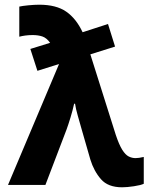

<svg xmlns="http://www.w3.org/2000/svg" viewBox="-20 -786 640 816"><path d="M499 10Q439 10 409 -24.5Q379 -59 364 -108L328 -233Q319 -265 310.5 -294.5Q302 -324 299 -345H295Q289 -317 279.5 -286Q270 -255 263 -236L173 0H14L231 -514L139 -485L109 -578L193 -604Q178 -625 160 -631Q142 -637 119 -637Q102 -637 87.5 -635Q73 -633 62 -630V-758Q75 -761 101 -763.5Q127 -766 147 -766Q219 -766 261.5 -736.5Q304 -707 331 -649L439 -684L469 -588L364 -555L472 -213Q486 -171 499.5 -149.5Q513 -128 527 -121Q541 -114 556 -114Q570 -114 591 -119V-5Q579 1 549.5 5.5Q520 10 499 10Z"/></svg>

Font: Noto Sans Mono ExtraBold
Style: Regular
Weight: 800
Designer: Monotype Design Team
Foundry: Monotype Imaging Inc.
Version: Version 2.014